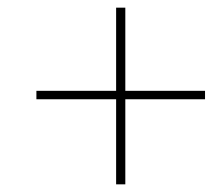

<svg xmlns="http://www.w3.org/2000/svg" viewBox="-20 -584 570 501"><path d="M283 -103V-325H75V-347H283V-564H307V-347H515V-325H307V-103Z"/></svg>

Font: Source Serif Pro ExtraLight
Style: Italic
Weight: 200
Italic angle: -12°
Designer: Frank Grießhammer
Foundry: Adobe Systems Incorporated
Version: Version 3.001;hotconv 1.0.111;makeotfexe 2.5.65597